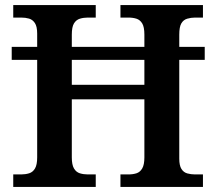

<svg xmlns="http://www.w3.org/2000/svg" viewBox="-20 -734 849 754"><path d="M32 0V-49H63Q80 -49 94.5 -53.5Q109 -58 117.5 -72.5Q126 -87 126 -116V-499H26V-550H126V-602Q126 -630 117 -643.5Q108 -657 94 -661Q80 -665 63 -665H32V-714H356V-665H325Q308 -665 293.5 -660.5Q279 -656 270.5 -642Q262 -628 262 -598V-550H547V-598Q547 -628 538.5 -642Q530 -656 516 -660.5Q502 -665 484 -665H453V-714H777V-665H746Q730 -665 715 -660.5Q700 -656 692 -642Q684 -628 684 -598V-550H784V-499H684V-111Q684 -84 692.5 -70.5Q701 -57 715.5 -53Q730 -49 746 -49H777V0H453V-49H484Q502 -49 516 -53.5Q530 -58 538.5 -72.5Q547 -87 547 -116V-344H262V-116Q262 -87 270.5 -72.5Q279 -58 293.5 -53.5Q308 -49 325 -49H356V0ZM262 -401H547V-499H262Z"/></svg>

Font: Noto Serif Armenian SemiBold
Style: Regular
Weight: 600
Version: Version 2.007